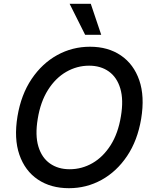

<svg xmlns="http://www.w3.org/2000/svg" viewBox="-20 -984 808 1014"><path d="M725.5 -356.5Q706.3 -241.8 651.1 -159.8Q595.9 -77.8 516.3 -33.9Q436.8 9.9 344.1 9.9Q248.2 9.9 180 -35.9Q111.9 -81.7 82.4 -166.9Q52.9 -252.1 72.4 -370Q91.6 -484.7 147 -566.9Q202.4 -649.1 282.3 -693.2Q362.2 -737.2 455.3 -737.2Q550.8 -737.2 618.4 -691.2Q686.1 -645.2 715.6 -560Q745 -474.8 725.5 -356.5ZM618.6 -370Q633.2 -457 615.4 -516.5Q597.7 -576 554.7 -606.5Q511.7 -637.1 450.6 -637.1Q386.4 -637.1 329.9 -604.6Q273.4 -572.1 233.7 -509.4Q193.9 -446.7 179.3 -356.5Q164.8 -269.5 182.7 -210.2Q200.6 -150.9 243.8 -120.6Q286.9 -90.2 347.7 -90.2Q412.3 -90.2 468.4 -122.5Q524.5 -154.8 564.3 -217.3Q604 -279.8 618.6 -370ZM514.6 -800.1H429.7L347.7 -963.8H459.5Z"/></svg>

Font: Inter UI Medium
Style: Italic
Weight: 500
Italic angle: 9.39999°
Designer: Rasmus Andersson
Foundry: rsms
Version: 3.2;8d6f07862